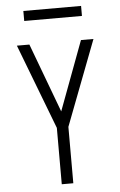

<svg xmlns="http://www.w3.org/2000/svg" viewBox="-60 -953 621 994"><g transform="rotate(-5 250.0 -455.5)"><path d="M220 0V-293L51 -735H116L250 -376L384 -735H449L280 -293V0ZM100 -859V-911H400V-859Z"/></g></svg>

Font: Iosevka Light
Style: Regular
Weight: 300
Monospace: yes
Designer: Belleve Invis
Foundry: Belleve Invis
Version: Version 32.5.0; ttfautohint (v1.8.4)